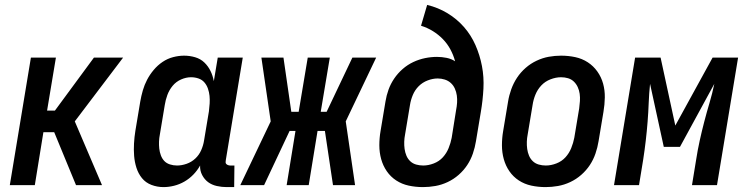

<svg xmlns="http://www.w3.org/2000/svg" viewBox="-20 -755 3040 783"><path d="M20 0 106 -520H208L172 -304H204L363 -520H482L285 -260L396 0H290L201 -216H157L122 0Z M647 8Q621 8 597.5 -1Q574 -10 559 -28.5Q544 -47 536.5 -70.5Q529 -94 527 -119Q525 -144 526.5 -170Q528 -196 532 -221L552 -341Q556 -364 562.5 -386.5Q569 -409 580 -430Q591 -451 607 -470Q623 -489 643 -502.5Q663 -516 686 -522Q709 -528 731 -528Q754 -528 776 -521.5Q798 -515 813.5 -500Q829 -485 838.5 -465.5Q848 -446 852 -424L868 -520H970L901 -103Q900 -98 900 -93.5Q900 -89 903 -86Q906 -83 910.5 -81.5Q915 -80 919 -80H936L935 8H904Q884 8 864 3.5Q844 -1 829 -12Q814 -23 804.5 -41Q795 -59 796 -80Q785 -60 768.5 -43Q752 -26 732 -14.5Q712 -3 690 2.5Q668 8 647 8ZM702 -80Q721 -80 741 -87Q761 -94 776.5 -108.5Q792 -123 800.5 -142.5Q809 -162 812 -181L832 -301Q834 -317 835 -333Q836 -349 834.5 -364Q833 -379 828 -393.5Q823 -408 813.5 -419Q804 -430 789.5 -435Q775 -440 759 -440Q739 -440 718.5 -431Q698 -422 684 -405Q670 -388 662.5 -367.5Q655 -347 652 -327L632 -207Q629 -192 628.5 -177.5Q628 -163 629.5 -149Q631 -135 636 -121.5Q641 -108 650 -98.5Q659 -89 673 -84.5Q687 -80 702 -80Z M1057 0H960L1084 -260L1046 -520H1136L1168 -299H1198L1235 -520H1325L1288 -299H1312L1417 -520H1514L1390 -260L1428 0H1338L1305 -221H1275L1239 0H1149L1185 -221H1161Z M1705 8Q1675 8 1647 2Q1619 -4 1596 -19Q1573 -34 1557.5 -56.5Q1542 -79 1534.5 -106Q1527 -133 1527 -162.5Q1527 -192 1532 -221L1552 -341Q1556 -366 1564.5 -389.5Q1573 -413 1587.5 -434.5Q1602 -456 1622 -473.5Q1642 -491 1665.5 -502Q1689 -513 1713.5 -518Q1738 -523 1762 -523Q1782 -523 1801.5 -519Q1821 -515 1836 -505Q1829 -531 1816.5 -554Q1804 -577 1786 -595.5Q1768 -614 1745.5 -628Q1723 -642 1697 -650L1722 -735Q1767 -724 1805 -701Q1843 -678 1872 -645Q1901 -612 1919 -571Q1937 -530 1945.5 -485.5Q1954 -441 1951.5 -393.5Q1949 -346 1941 -299L1921 -179Q1917 -154 1908.5 -129Q1900 -104 1885.5 -82Q1871 -60 1850.5 -42Q1830 -24 1805.5 -12.5Q1781 -1 1755.5 3.5Q1730 8 1705 8ZM1706 -80Q1727 -80 1749 -88.5Q1771 -97 1786 -113.5Q1801 -130 1809.5 -151Q1818 -172 1822 -193L1840 -306Q1843 -321 1844 -336Q1845 -351 1843 -365.5Q1841 -380 1835 -393.5Q1829 -407 1818.5 -416.5Q1808 -426 1794 -430.5Q1780 -435 1765 -435Q1745 -435 1724 -427Q1703 -419 1687.5 -403.5Q1672 -388 1663.5 -367.5Q1655 -347 1652 -327L1632 -207Q1629 -192 1628.5 -177Q1628 -162 1630 -147.5Q1632 -133 1637.5 -120Q1643 -107 1653 -97.5Q1663 -88 1677 -84Q1691 -80 1706 -80Z M2205 8Q2175 8 2147 2Q2119 -4 2096 -19Q2073 -34 2057.5 -56.5Q2042 -79 2034.5 -106Q2027 -133 2027 -162.5Q2027 -192 2032 -221L2052 -341Q2056 -366 2065 -391Q2074 -416 2088.5 -438Q2103 -460 2123.5 -478Q2144 -496 2168.5 -507.5Q2193 -519 2218 -523.5Q2243 -528 2268 -528Q2298 -528 2326 -522Q2354 -516 2377 -501Q2400 -486 2416 -463.5Q2432 -441 2439.5 -414Q2447 -387 2446.5 -357.5Q2446 -328 2441 -299L2421 -179Q2417 -154 2408.5 -129Q2400 -104 2385.5 -82Q2371 -60 2350.5 -42Q2330 -24 2305.5 -12.5Q2281 -1 2255.5 3.5Q2230 8 2205 8ZM2206 -80Q2227 -80 2249 -88.5Q2271 -97 2286 -113.5Q2301 -130 2309.5 -151Q2318 -172 2322 -193L2342 -313Q2344 -328 2345 -343Q2346 -358 2344 -372.5Q2342 -387 2336 -400Q2330 -413 2320 -422.5Q2310 -432 2296.5 -436Q2283 -440 2268 -440Q2247 -440 2225 -431.5Q2203 -423 2187.5 -406.5Q2172 -390 2163.5 -369Q2155 -348 2152 -327L2132 -207Q2129 -192 2128.5 -177Q2128 -162 2130 -147.5Q2132 -133 2137.5 -120Q2143 -107 2153 -97.5Q2163 -88 2177 -84Q2191 -80 2206 -80Z M2484 0 2570 -520H2674L2734 -243L2886 -520H2990L2904 0H2802L2819 -104Q2825 -143 2833.5 -181.5Q2842 -220 2852 -258.5Q2862 -297 2873.5 -335.5Q2885 -374 2893 -413L2753 -156H2687L2631 -413Q2627 -374 2625.5 -335.5Q2624 -297 2621 -258.5Q2618 -220 2613.5 -181.5Q2609 -143 2603 -104L2586 0Z"/></svg>

Font: Iosevka Curly Semibold
Style: Italic
Weight: 600
Italic angle: -9°
Monospace: yes
Designer: Belleve Invis
Foundry: Belleve Invis
Version: Version 22.1.2; ttfautohint (v1.8.4)